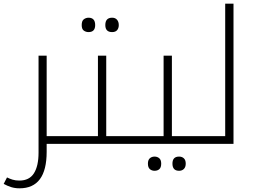

<svg xmlns="http://www.w3.org/2000/svg" viewBox="-55 -780 1393 1041"><path d="M198 0V43Q198 241 51 241Q26 241 5.5 234.5Q-15 228 -35 217L-17 182Q-3 189 13 194Q29 199 50 199Q104 199 129 159.5Q154 120 154 48V-478H198V-42H317Q322 -42 322 -38V-5Q322 0 317 0Z M425 -606Q411 -606 399.5 -614Q388 -622 388 -644Q388 -667 399.5 -675.5Q411 -684 425 -684Q461 -684 461 -644Q461 -606 425 -606ZM553 -606Q516 -606 516 -644Q516 -684 553 -684Q570 -684 579.5 -673Q589 -662 589 -644Q589 -627 580 -616.5Q571 -606 553 -606Z M307 0Q302 0 302 -5V-38Q302 -42 307 -42H476V-478H521V-42H673Q678 -42 678 -38V-5Q678 0 673 0Z M783 146Q768 146 757.5 137Q747 128 747 107Q747 87 757.5 78Q768 69 783 69Q798 69 808.5 78Q819 87 819 107Q819 128 809 137Q799 146 783 146ZM916 146Q880 146 880 107Q880 69 916 69Q932 69 942 78.5Q952 88 952 107Q952 126 942 136Q932 146 916 146Z M663 0Q658 0 658 -5V-38Q658 -42 663 -42H832V-478H877V-42H1029Q1034 -42 1034 -38V-5Q1034 0 1029 0Z M1019 0Q1014 0 1014 -5V-38Q1014 -42 1019 -42H1166V-760H1211V0Z"/></svg>

Font: Noto Kufi Arabic ExtraLight
Style: Regular
Weight: 200
Designer: Monotype Design Team, David Williams, Khaled Hosny
Foundry: Google LLC
Version: Version 2.109; ttfautohint (v1.8.4.7-5d5b)